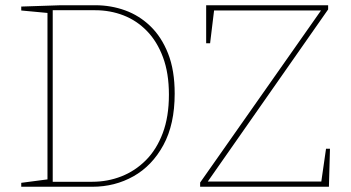

<svg xmlns="http://www.w3.org/2000/svg" viewBox="-20 -712 1339 732"><path d="M344 -692Q403 -692 457 -672.5Q511 -653 553.5 -612Q596 -571 621 -507.5Q646 -444 646 -355Q646 -238 603 -159Q560 -80 489 -40Q418 0 332 0H61V-15L168 -29L161 -21V-670L168 -662L61 -672V-687L211 -692ZM332 -19Q390 -19 442.5 -39.5Q495 -60 536 -101Q577 -142 600.5 -204.5Q624 -267 624 -351Q624 -433 601.5 -493.5Q579 -554 540 -594Q501 -634 450.5 -653.5Q400 -673 343 -673H174L181 -680V-12L174 -19ZM743 0V-16L1208 -678L1211 -672H788L797 -679L781 -547H766V-692H1231V-676L768 -14L765 -20H1216L1204 -13L1223 -145H1238L1234 0Z"/></svg>

Font: Bitter Thin
Style: Regular
Weight: 100
Designer: Sol Matas, and Bitter project Authors
Foundry: Sol Matas
Version: Version 2.002